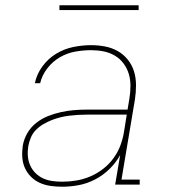

<svg xmlns="http://www.w3.org/2000/svg" viewBox="-20 -699 640 727"><path d="M215 8Q215 8 215 8Q215 8 215 8Q193 8 171.5 5Q150 2 131 -6.5Q112 -15 97.5 -29.5Q83 -44 74.5 -62.5Q66 -81 64.5 -102.5Q63 -124 66 -146Q70 -171 83 -194Q96 -217 117 -233.5Q138 -250 162 -259.5Q186 -269 211 -274.5Q236 -280 260.5 -282Q285 -284 310 -284H463L470 -326Q474 -350 474 -374Q474 -398 467.5 -419.5Q461 -441 447.5 -459Q434 -477 414.5 -488.5Q395 -500 372 -504.5Q349 -509 325 -509Q295 -509 264.5 -503.5Q234 -498 206.5 -482Q179 -466 159 -440Q139 -414 132 -384H112Q119 -418 140.5 -447.5Q162 -477 192.5 -495.5Q223 -514 257.5 -521Q292 -528 325 -528Q352 -528 378 -523Q404 -518 426 -505.5Q448 -493 464 -473Q480 -453 487.5 -428.5Q495 -404 495 -376.5Q495 -349 491 -323L440 -19H509V0H416L435 -112Q419 -83 394.5 -59Q370 -35 340 -19.5Q310 -4 278.5 2Q247 8 215 8ZM216 -11Q242 -11 269 -15.5Q296 -20 322 -31Q348 -42 371 -60Q394 -78 410.5 -101Q427 -124 436.5 -150Q446 -176 450 -203L460 -265H310Q293 -265 276.5 -264Q260 -263 243 -261Q226 -259 209.5 -255Q193 -251 176.5 -244.5Q160 -238 144.5 -229Q129 -220 116.5 -207.5Q104 -195 97 -178.5Q90 -162 87 -145Q84 -126 85.5 -107.5Q87 -89 94.5 -72.5Q102 -56 114.5 -43.5Q127 -31 143.5 -23.5Q160 -16 178.5 -13.5Q197 -11 216 -11ZM205 -661V-679H505V-661Z"/></svg>

Font: Iosevka Etoile Thin Oblique
Style: Regular
Weight: 100
Italic angle: -9°
Designer: Belleve Invis
Foundry: Belleve Invis
Version: Version 15.5.2; ttfautohint (v1.8.4)